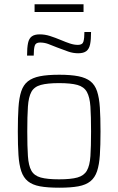

<svg xmlns="http://www.w3.org/2000/svg" viewBox="-20 -866 551 894"><path d="M256 8Q201 8 166 1.5Q131 -5 110 -22Q89 -39 79 -69Q69 -99 66 -144Q63 -189 63 -254Q63 -319 66 -365Q69 -411 79 -441Q89 -471 110 -487.5Q131 -504 166 -511Q201 -518 256 -518Q310 -518 345 -511Q380 -504 401 -487.5Q422 -471 432 -441Q442 -411 445 -365Q448 -319 448 -254Q448 -189 445 -144Q442 -99 432 -69Q422 -39 401 -22Q380 -5 345 1.5Q310 8 256 8ZM255 -31Q310 -31 340.5 -39.5Q371 -48 384.5 -71.5Q398 -95 401 -139Q404 -183 404 -254Q404 -325 401 -369.5Q398 -414 384.5 -438Q371 -462 340.5 -470.5Q310 -479 255 -479Q201 -479 170 -470.5Q139 -462 126 -438Q113 -414 110 -369.5Q107 -325 107 -254Q107 -183 110 -139Q113 -95 126 -71.5Q139 -48 169.5 -39.5Q200 -31 255 -31ZM106 -607Q106 -644 110.5 -665.5Q115 -687 128 -696.5Q141 -706 165 -706Q189 -706 212.5 -698.5Q236 -691 265 -679Q286 -670 305.5 -663.5Q325 -657 343 -657Q364 -657 368.5 -672.5Q373 -688 373 -717H404Q404 -681 399.5 -659.5Q395 -638 382 -628Q369 -618 344 -618Q320 -618 297.5 -626Q275 -634 246 -645Q222 -655 204 -661.5Q186 -668 166 -668Q146 -668 141.5 -652.5Q137 -637 137 -607ZM141 -810V-846H369V-810Z"/></svg>

Font: Saira SemiCondensed ExtraLight
Style: Regular
Weight: 250
Width: 4
Designer: Hector Gatti with collaboration of the Omnibus-Type team
Foundry: Omnibus-Type
Version: Version 1.101